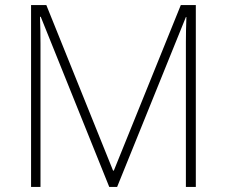

<svg xmlns="http://www.w3.org/2000/svg" viewBox="-20 -800 891 754"><path d="M409 -66 140 -734H137Q138 -708 138.5 -683Q139 -658 139 -629V-66H102V-780H162L424 -130H427L690 -780H749V-66H710V-635Q710 -657 710.5 -682Q711 -707 712 -733H710L440 -66Z"/></svg>

Font: Noto Sans Malayalam UI ExtraLight
Style: Regular
Weight: 200
Designer: Jelle Bosma - Monotype Design Team
Foundry: Monotype Imaging Inc.
Version: Version 2.104; ttfautohint (v1.8.4.7-5d5b)